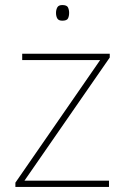

<svg xmlns="http://www.w3.org/2000/svg" viewBox="-20 -741 496 761"><path d="M412 0H41V-17L377 -503H68V-528H415V-513L77 -25H412ZM227 -721Q245 -721 249.5 -711.5Q254 -702 254 -690Q254 -677 249.5 -668Q245 -659 227 -659Q212 -659 207 -668Q202 -677 202 -690Q202 -702 207 -711.5Q212 -721 227 -721Z"/></svg>

Font: Noto Sans Thai Thin
Style: Regular
Weight: 250
Designer: Monotype Design Team
Foundry: Monotype Imaging Inc.
Version: Version 2.001